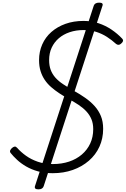

<svg xmlns="http://www.w3.org/2000/svg" viewBox="-20 -1288 949 1450"><path d="M378 20Q317 20 267 6Q217 -8 177.5 -31Q138 -54 109 -81Q80 -108 60 -133Q53 -143 57 -152Q61 -161 70 -170Q82 -180 91 -181Q100 -182 109 -172Q137 -140 176 -112Q215 -84 265.5 -66.5Q316 -49 379 -49Q446 -49 501.5 -67.5Q557 -86 598 -121Q639 -156 661.5 -204.5Q684 -253 684 -313Q684 -355 670.5 -387.5Q657 -420 632.5 -446.5Q608 -473 573.5 -496Q539 -519 495 -543Q459 -563 426.5 -584.5Q394 -606 366 -630.5Q338 -655 318 -684.5Q298 -714 286.5 -750.5Q275 -787 275 -834Q275 -898 299 -952.5Q323 -1007 368 -1046.5Q413 -1086 474.5 -1108Q536 -1130 611 -1130Q671 -1130 724 -1112.5Q777 -1095 822 -1064.5Q867 -1034 901 -998Q911 -988 909 -978.5Q907 -969 895 -959Q886 -950 876 -949.5Q866 -949 857 -956Q824 -986 787.5 -1009.5Q751 -1033 707.5 -1047Q664 -1061 610 -1061Q554 -1061 506.5 -1045Q459 -1029 424.5 -999.5Q390 -970 370.5 -928.5Q351 -887 351 -834Q351 -792 363 -760Q375 -728 398.5 -701.5Q422 -675 457 -652Q492 -629 535 -604Q584 -577 624.5 -548.5Q665 -520 695 -486.5Q725 -453 742 -411.5Q759 -370 759 -315Q759 -242 731 -180.5Q703 -119 651 -74Q599 -29 529.5 -4.5Q460 20 378 20ZM270 142Q237 142 244 118L688 -1245Q696 -1268 729 -1268Q762 -1268 754 -1245L310 118Q302 142 270 142Z"/></svg>

Font: Playwrite CU Light
Style: Regular
Weight: 300
Designer: Veronika Burian, José Scaglione
Foundry: TypeTogether
Version: Version 1.002